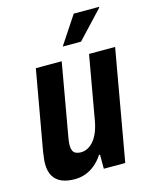

<svg xmlns="http://www.w3.org/2000/svg" viewBox="-112 -797 696 882"><g transform="rotate(-15 236.5 -356.0)"><path d="M134 12Q97 12 71.5 1Q46 -10 32.5 -33Q19 -56 19 -91Q19 -104 21 -118.5Q23 -133 25 -149L92 -527H215L153 -175Q152 -167 151 -159.5Q150 -152 150 -144Q150 -130 154.5 -119.5Q159 -109 169 -104.5Q179 -100 193 -100Q210 -100 226 -108.5Q242 -117 255 -133Q268 -149 277.5 -173Q287 -197 292 -227L345 -527H469L376 0H274V-67H269Q253 -42 231.5 -24Q210 -6 185.5 3Q161 12 134 12ZM237 -591 325 -724H445V-720L324 -591Z"/></g></svg>

Font: Archivo Condensed
Style: Bold Italic
Weight: 700
Width: 3
Italic angle: -10°
Designer: Hector Gatti
Foundry: Omnibus-Type
Version: Version 2.001